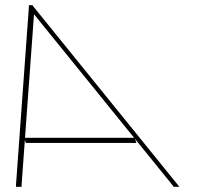

<svg xmlns="http://www.w3.org/2000/svg" viewBox="-20 -730 775 740"><path d="M90 -179H80L75.8 -190.4L63.1 -16L63.3 -10H41.3L42.1 -24L91.4 -704L91.2 -710H105.2L109.4 -704L660.1 -24L671.3 -10H649.3L645.1 -16L500.1 -194.9L506 -179H496ZM496.8 -199 111.1 -675 76.4 -199H82.6H488.6Z"/></svg>

Font: Nordica Plus
Style: NordicaClassicUltraLightOpObl
Weight: 300
Version: Version 1